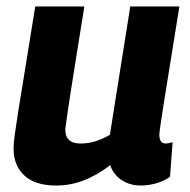

<svg xmlns="http://www.w3.org/2000/svg" viewBox="-20 -564 588 594"><path d="M154 10Q89 10 55.5 -21Q22 -52 22 -104Q22 -120 25.5 -146Q29 -172 36.5 -220Q44 -268 57 -346Q70 -424 89 -544H241Q226 -451 216 -388.5Q206 -326 199.5 -284.5Q193 -243 189 -215.5Q185 -188 182 -165Q181 -120 229 -120Q253 -120 275.5 -127Q298 -134 320 -147L383 -544H535Q517 -431 505 -358Q493 -285 486.5 -243Q480 -201 477 -181Q474 -161 473.5 -155Q473 -149 473 -147Q473 -120 493 -120Q496 -120 501.5 -121Q507 -122 514 -124L506 -17Q488 -4 463.5 3Q439 10 416 10Q381 10 355.5 -7.5Q330 -25 321 -53Q279 -21 238 -5.5Q197 10 154 10Z"/></svg>

Font: Georama
Style: Bold Italic
Weight: 700
Italic angle: -9°
Designer: Jean-Baptiste Levee
Foundry: Production Type
Version: Version 1.000